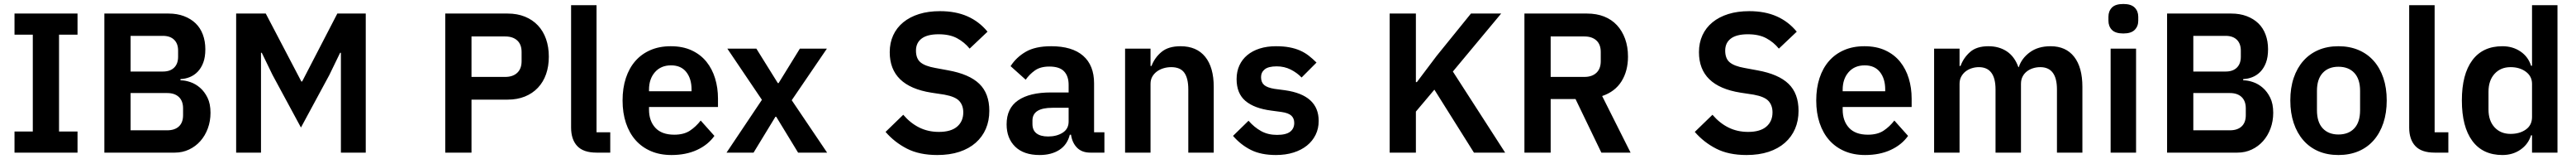

<svg xmlns="http://www.w3.org/2000/svg" viewBox="-20 -766 12960 798"><path d="M53 0V-106H145V-592H53V-698H370V-592H277V-106H370V0Z M505 -698H828Q871 -698 905.5 -685Q940 -672 964 -649Q988 -626 1000.5 -592.5Q1013 -559 1013 -519Q1013 -479 1002.5 -451.5Q992 -424 974.5 -406Q957 -388 934.5 -379Q912 -370 888 -369V-363Q911 -363 937.5 -354Q964 -345 986.5 -325.5Q1009 -306 1024 -275.5Q1039 -245 1039 -200Q1039 -158 1025.5 -121.5Q1012 -85 988 -58Q964 -31 931 -15.5Q898 0 859 0H505ZM637 -112H821Q859 -112 880 -131.5Q901 -151 901 -188V-222Q901 -259 880 -279Q859 -299 821 -299H637ZM637 -407H800Q836 -407 856 -426.5Q876 -446 876 -481V-512Q876 -547 856 -566.5Q836 -586 800 -586H637Z M1695 -501H1691L1637 -390L1494 -126L1351 -390L1297 -501H1293V0H1168V-698H1317L1496 -357H1500L1677 -698H1820V0H1695Z M2220 0V-698H2534Q2582 -698 2620.5 -682.5Q2659 -667 2686 -638.5Q2713 -610 2727 -570Q2741 -530 2741 -482Q2741 -433 2727 -393.5Q2713 -354 2686 -325.5Q2659 -297 2620.5 -281.5Q2582 -266 2534 -266H2352V0ZM2352 -380H2522Q2560 -380 2582 -400.5Q2604 -421 2604 -459V-505Q2604 -543 2582 -563Q2560 -583 2522 -583H2352Z M2981 0Q2915 0 2884 -33Q2853 -66 2853 -126V-740H2981V-102H3050V0Z M3358 12Q3300 12 3254.5 -7.5Q3209 -27 3177.5 -62.5Q3146 -98 3129 -148.5Q3112 -199 3112 -262Q3112 -324 3128.5 -374Q3145 -424 3176 -459.5Q3207 -495 3252 -514.5Q3297 -534 3354 -534Q3415 -534 3460 -513Q3505 -492 3534 -456Q3563 -420 3577.5 -372.5Q3592 -325 3592 -271V-229H3245V-216Q3245 -159 3277 -124.5Q3309 -90 3372 -90Q3420 -90 3450.5 -110Q3481 -130 3505 -161L3574 -84Q3542 -39 3486.5 -13.5Q3431 12 3358 12ZM3356 -438Q3305 -438 3275 -404Q3245 -370 3245 -316V-308H3459V-317Q3459 -371 3432.5 -404.5Q3406 -438 3356 -438Z M3635 0 3813 -265 3639 -522H3785L3893 -349H3897L4004 -522H4140L3963 -263L4141 0H3995L3885 -180H3881L3771 0Z M4695 12Q4605 12 4542.5 -20Q4480 -52 4435 -104L4524 -190Q4560 -148 4604.5 -126Q4649 -104 4703 -104Q4764 -104 4795 -130.5Q4826 -157 4826 -202Q4826 -237 4806 -259Q4786 -281 4731 -291L4665 -301Q4456 -334 4456 -504Q4456 -551 4473.5 -589Q4491 -627 4524 -654Q4557 -681 4603.5 -695.5Q4650 -710 4709 -710Q4788 -710 4847 -684Q4906 -658 4948 -607L4858 -522Q4832 -554 4795 -574Q4758 -594 4702 -594Q4645 -594 4616.5 -572.5Q4588 -551 4588 -512Q4588 -472 4611 -453Q4634 -434 4685 -425L4750 -413Q4856 -394 4906.5 -345.5Q4957 -297 4957 -210Q4957 -160 4939.5 -119.5Q4922 -79 4888.5 -49.5Q4855 -20 4806.5 -4Q4758 12 4695 12Z M5465 0Q5423 0 5398.5 -24.5Q5374 -49 5368 -90H5362Q5349 -39 5309 -13.5Q5269 12 5210 12Q5130 12 5087 -30Q5044 -72 5044 -142Q5044 -223 5102 -262.5Q5160 -302 5267 -302H5356V-340Q5356 -384 5333 -408Q5310 -432 5259 -432Q5214 -432 5186.5 -412.5Q5159 -393 5140 -366L5064 -434Q5093 -479 5141 -506.5Q5189 -534 5268 -534Q5374 -534 5429 -486Q5484 -438 5484 -348V-102H5536V0ZM5253 -81Q5296 -81 5326 -100Q5356 -119 5356 -156V-225H5274Q5174 -225 5174 -161V-144Q5174 -112 5194.5 -96.5Q5215 -81 5253 -81Z M5640 0V-522H5768V-435H5773Q5789 -477 5823.5 -505.5Q5858 -534 5919 -534Q6000 -534 6043 -481Q6086 -428 6086 -330V0H5958V-317Q5958 -373 5938 -401Q5918 -429 5872 -429Q5852 -429 5833.5 -423.5Q5815 -418 5800.5 -407.5Q5786 -397 5777 -381.5Q5768 -366 5768 -345V0Z M6399 12Q6324 12 6273 -13.5Q6222 -39 6183 -84L6261 -160Q6290 -127 6324.5 -108Q6359 -89 6404 -89Q6450 -89 6470.5 -105Q6491 -121 6491 -149Q6491 -172 6476.5 -185.5Q6462 -199 6427 -204L6375 -211Q6290 -222 6245.5 -259.5Q6201 -297 6201 -369Q6201 -407 6215 -437.5Q6229 -468 6255 -489.5Q6281 -511 6317.5 -522.5Q6354 -534 6399 -534Q6437 -534 6466.5 -528.5Q6496 -523 6520 -512.5Q6544 -502 6564 -486.5Q6584 -471 6603 -452L6528 -377Q6505 -401 6473 -417Q6441 -433 6403 -433Q6361 -433 6342.5 -418Q6324 -403 6324 -379Q6324 -353 6339.5 -339.5Q6355 -326 6392 -320L6445 -313Q6614 -289 6614 -159Q6614 -121 6598.5 -89.5Q6583 -58 6555 -35.5Q6527 -13 6487.5 -0.5Q6448 12 6399 12Z M7196 -316 7103 -206V0H6971V-698H7103V-354H7108L7207 -485L7380 -698H7532L7289 -407L7552 0H7395Z M7781 0H7649V-698H7964Q8012 -698 8050 -683Q8088 -668 8114.5 -639.5Q8141 -611 8155.5 -571Q8170 -531 8170 -482Q8170 -410 8137.5 -358Q8105 -306 8040 -284L8183 0H8036L7906 -269H7781ZM7951 -380Q7989 -380 8011 -400.5Q8033 -421 8033 -459V-505Q8033 -543 8011 -563Q7989 -583 7951 -583H7781V-380Z M8766 12Q8676 12 8613.5 -20Q8551 -52 8506 -104L8595 -190Q8631 -148 8675.5 -126Q8720 -104 8774 -104Q8835 -104 8866 -130.5Q8897 -157 8897 -202Q8897 -237 8877 -259Q8857 -281 8802 -291L8736 -301Q8527 -334 8527 -504Q8527 -551 8544.5 -589Q8562 -627 8595 -654Q8628 -681 8674.5 -695.5Q8721 -710 8780 -710Q8859 -710 8918 -684Q8977 -658 9019 -607L8929 -522Q8903 -554 8866 -574Q8829 -594 8773 -594Q8716 -594 8687.5 -572.5Q8659 -551 8659 -512Q8659 -472 8682 -453Q8705 -434 8756 -425L8821 -413Q8927 -394 8977.5 -345.5Q9028 -297 9028 -210Q9028 -160 9010.5 -119.5Q8993 -79 8959.5 -49.5Q8926 -20 8877.5 -4Q8829 12 8766 12Z M9363 12Q9305 12 9259.5 -7.5Q9214 -27 9182.5 -62.5Q9151 -98 9134 -148.5Q9117 -199 9117 -262Q9117 -324 9133.5 -374Q9150 -424 9181 -459.5Q9212 -495 9257 -514.5Q9302 -534 9359 -534Q9420 -534 9465 -513Q9510 -492 9539 -456Q9568 -420 9582.5 -372.5Q9597 -325 9597 -271V-229H9250V-216Q9250 -159 9282 -124.5Q9314 -90 9377 -90Q9425 -90 9455.5 -110Q9486 -130 9510 -161L9579 -84Q9547 -39 9491.5 -13.5Q9436 12 9363 12ZM9361 -438Q9310 -438 9280 -404Q9250 -370 9250 -316V-308H9464V-317Q9464 -371 9437.5 -404.5Q9411 -438 9361 -438Z M9710 0V-522H9838V-435H9843Q9858 -476 9891 -505Q9924 -534 9983 -534Q10037 -534 10076 -508Q10115 -482 10134 -429H10136Q10150 -473 10191.5 -503.5Q10233 -534 10296 -534Q10373 -534 10414.5 -481Q10456 -428 10456 -330V0H10328V-317Q10328 -429 10244 -429Q10225 -429 10207.5 -423.5Q10190 -418 10176.5 -407.5Q10163 -397 10155 -381.5Q10147 -366 10147 -345V0H10019V-317Q10019 -429 9935 -429Q9917 -429 9899.5 -423.5Q9882 -418 9868.5 -407.5Q9855 -397 9846.5 -381.5Q9838 -366 9838 -345V0Z M10662 -598Q10622 -598 10604.5 -616Q10587 -634 10587 -662V-682Q10587 -710 10604.5 -728Q10622 -746 10662 -746Q10701 -746 10719 -728Q10737 -710 10737 -682V-662Q10737 -634 10719 -616Q10701 -598 10662 -598ZM10598 -522H10726V0H10598Z M10882 -698H11205Q11248 -698 11282.5 -685Q11317 -672 11341 -649Q11365 -626 11377.5 -592.5Q11390 -559 11390 -519Q11390 -479 11379.5 -451.5Q11369 -424 11351.5 -406Q11334 -388 11311.5 -379Q11289 -370 11265 -369V-363Q11288 -363 11314.5 -354Q11341 -345 11363.5 -325.5Q11386 -306 11401 -275.5Q11416 -245 11416 -200Q11416 -158 11402.5 -121.5Q11389 -85 11365 -58Q11341 -31 11308 -15.5Q11275 0 11236 0H10882ZM11014 -112H11198Q11236 -112 11257 -131.5Q11278 -151 11278 -188V-222Q11278 -259 11257 -279Q11236 -299 11198 -299H11014ZM11014 -407H11177Q11213 -407 11233 -426.5Q11253 -446 11253 -481V-512Q11253 -547 11233 -566.5Q11213 -586 11177 -586H11014Z M11744 12Q11688 12 11643.5 -7Q11599 -26 11567.5 -62Q11536 -98 11519 -148.5Q11502 -199 11502 -262Q11502 -325 11519 -375Q11536 -425 11567.5 -460.5Q11599 -496 11643.5 -515Q11688 -534 11744 -534Q11800 -534 11845 -515Q11890 -496 11921.5 -460.5Q11953 -425 11970 -375Q11987 -325 11987 -262Q11987 -199 11970 -148.5Q11953 -98 11921.5 -62Q11890 -26 11845 -7Q11800 12 11744 12ZM11744 -91Q11795 -91 11824 -122Q11853 -153 11853 -213V-310Q11853 -369 11824 -400Q11795 -431 11744 -431Q11694 -431 11665 -400Q11636 -369 11636 -310V-213Q11636 -153 11665 -122Q11694 -91 11744 -91Z M12228 0Q12162 0 12131 -33Q12100 -66 12100 -126V-740H12228V-102H12297V0Z M12718 -87H12713Q12699 -42 12660 -15Q12621 12 12569 12Q12470 12 12417.5 -59Q12365 -130 12365 -262Q12365 -393 12417.5 -463.5Q12470 -534 12569 -534Q12621 -534 12660 -507.5Q12699 -481 12713 -436H12718V-740H12846V0H12718ZM12610 -94Q12656 -94 12687 -116Q12718 -138 12718 -179V-345Q12718 -383 12687 -406Q12656 -429 12610 -429Q12560 -429 12529.5 -395.5Q12499 -362 12499 -306V-216Q12499 -160 12529.5 -127Q12560 -94 12610 -94Z"/></svg>

Font: IBM Plex Sans KR SemiBold
Style: Regular
Weight: 600
Designer: Mike Abbink; Paul van der Laan; Pieter van Rosmalen; Wujin Sim; Chorong Kim; Dohee Lee;
Foundry: Sandoll Inc.
Version: Version 1.000